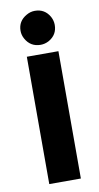

<svg xmlns="http://www.w3.org/2000/svg" viewBox="-83 -745 404 783"><g transform="rotate(-10 119.5 -353.0)"><path d="M48.8 -635.7Q48.8 -675.8 85 -696.3Q101.6 -706.1 120.1 -706.1Q161.1 -706.1 181.6 -669.9Q190.4 -653.3 190.4 -635.7Q190.4 -594.7 154.3 -574.2Q137.7 -565.4 120.1 -565.4Q78.1 -565.4 57.6 -602.5Q48.8 -618.2 48.8 -635.7ZM55.7 0V-527.3H186.5V0Z"/></g></svg>

Font: Post No Bills Colombo ExtraBold
Style: Regular
Weight: 800
Designer: Kosala Senevirathne, Siva Puranthara, Lasantha Premarathna, Tharique Azeez
Foundry: Mooniak
Version: Version 1.220 ; ttfautohint (v1.6)